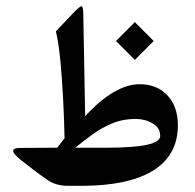

<svg xmlns="http://www.w3.org/2000/svg" viewBox="-20 -599 629 619"><path d="M414.7 -527.7 353.9 -466.8 414.7 -405.9 475.6 -466.8ZM248.6 -551.5Q248.3 -580.5 242 -578.8Q235.8 -577.2 219.7 -560.7L160.2 -498Q169.4 -459.5 174.9 -400.6Q180.4 -341.8 183.7 -276.3Q187 -210.9 188.1 -152.9Q182.3 -145.6 176.2 -137.9Q170.2 -130.2 164.3 -122.8L45.8 -122.1Q22.4 -122.1 22.4 -112.6Q22.4 -103.4 45.8 -84.3Q66.4 -67.8 88 -51.5Q109.6 -35.2 132.7 -19.1Q147 -9.2 163.4 -4.6Q179.7 0 199.1 0H250.8Q318.3 -0.4 373.9 -11.7Q429.4 -23.1 469.6 -46.6Q509.7 -70 531.5 -106.9Q553.4 -143.7 553.4 -195.5Q553.4 -255.2 520 -291.3Q486.6 -327.5 429 -327.5Q390.5 -327.5 346 -301.6Q301.4 -275.8 254.5 -224.1ZM222.6 -122.8Q248.3 -143.7 277.6 -165.2Q306.9 -186.7 341.6 -201.1Q376.2 -215.6 416.9 -215.6Q447.4 -215.6 471.9 -201.3Q496.5 -187 496.5 -160.6Q496.5 -141.5 453.4 -132.2Q410.3 -122.8 325.3 -122.8Z"/></svg>

Font: Parastoo
Style: Regular
Weight: 400
Foundry: Saber Rastikerdar (saber.rastikerdar@gmail.com)
Version: Version 3.000